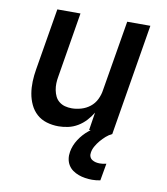

<svg xmlns="http://www.w3.org/2000/svg" viewBox="-83 -590 766 882"><g transform="rotate(10 300.0 -148.5)"><path d="M211 8Q182 8 155.5 0Q129 -8 109.5 -25.5Q90 -43 78.5 -67.5Q67 -92 62.5 -119Q58 -146 59 -174.5Q60 -203 65 -232L113 -520H221L171 -217Q168 -201 167.5 -185Q167 -169 170 -153.5Q173 -138 179.5 -124.5Q186 -111 198 -101.5Q210 -92 225 -88Q240 -84 257 -84Q278 -84 300.5 -90.5Q323 -97 341.5 -111.5Q360 -126 370.5 -147.5Q381 -169 384 -191L439 -520H547L461 0H353L366 -83Q354 -63 337.5 -45Q321 -27 300 -14.5Q279 -2 256 3Q233 8 211 8ZM406 223Q389 223 373 220.5Q357 218 342 212.5Q327 207 314.5 198Q302 189 294 176Q286 163 283.5 147Q281 131 284 114Q289 84 307 56Q325 28 351 7Q377 -14 407.5 -27.5Q438 -41 468 -45L461 0Q446 7 433 18.5Q420 30 409 43Q398 56 389.5 71Q381 86 379 101Q377 111 380.5 120Q384 129 392 134Q400 139 409 141Q418 143 428 143Q435 143 442.5 142Q450 141 458 139L444 219Q435 221 425 222Q415 223 406 223Z"/></g></svg>

Font: Iosevka SmBd Ex Obl
Style: Regular
Weight: 600
Width: 7
Italic angle: -9°
Monospace: yes
Designer: Belleve Invis
Foundry: Belleve Invis
Version: Version 32.5.0; ttfautohint (v1.8.4)